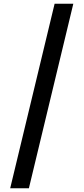

<svg xmlns="http://www.w3.org/2000/svg" viewBox="-20 -852 451 1037"><path d="M275 -832H376L136 165H35Z"/></svg>

Font: Noto Sans Gurmukhi ExtraCondensed SemiBold
Style: Regular
Weight: 600
Width: 2
Designer: Jelle Bosma - Monotype Design Team
Foundry: Monotype Imaging Inc.
Version: Version 2.004; ttfautohint (v1.8.4.7-5d5b)